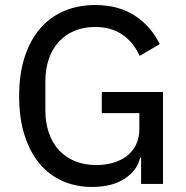

<svg xmlns="http://www.w3.org/2000/svg" viewBox="-20 -730 739 762"><path d="M540 -104H536Q525 -54 475 -21Q425 12 345 12Q282 12 228.5 -11.5Q175 -35 137 -80.5Q99 -126 77.5 -193Q56 -260 56 -348Q56 -435 77.5 -502.5Q99 -570 138.5 -616Q178 -662 233.5 -686Q289 -710 357 -710Q451 -710 515 -668Q579 -626 614 -555L534 -508Q511 -561 466.5 -592Q422 -623 357 -623Q313 -623 276.5 -608Q240 -593 214 -565Q188 -537 174 -496.5Q160 -456 160 -406V-293Q160 -243 174 -202.5Q188 -162 214.5 -133.5Q241 -105 278.5 -90Q316 -75 363 -75Q398 -75 429 -84Q460 -93 483 -110.5Q506 -128 519.5 -155Q533 -182 533 -218V-281H384V-365H627V0H540Z"/></svg>

Font: IBM Plex Sans Thai Looped Text
Style: Regular
Weight: 450
Designer: Mike Abbink, Paul van der Laan, Pieter van Rosmalen, Ben Mitchell, Mark Frömberg
Foundry: Bold Monday
Version: Version 1.1